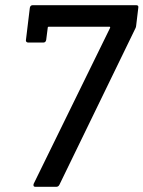

<svg xmlns="http://www.w3.org/2000/svg" viewBox="-20 -720 553 740"><path d="M110 -12 404 -612Q405 -614 404.5 -615.5Q404 -617 402 -617H168Q164 -617 164 -613L158 -566Q156 -556 147 -556H89Q84 -556 81.5 -559Q79 -562 80 -566L95 -690Q97 -700 106 -700H505Q515 -700 513 -690L505 -623Q505 -619 504 -616Q503 -613 502 -611L209 -8Q205 0 197 0H116Q111 0 109.5 -3.5Q108 -7 110 -12Z"/></svg>

Font: Barlow Medium
Style: Italic
Weight: 500
Italic angle: -7°
Designer: Jeremy Tribby
Foundry: Tribby Type
Version: Version 1.408